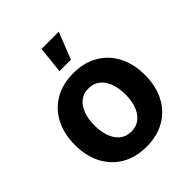

<svg xmlns="http://www.w3.org/2000/svg" viewBox="-212 -889 1030 1030"><g transform="rotate(-45 303.0 -374.0)"><path d="M303.2 10.7Q221.7 10.7 161.9 -24.2Q102.1 -59.1 69.6 -121.8Q37.1 -184.6 37.1 -267.6Q37.1 -351.6 69.6 -414.3Q102.1 -477.1 161.9 -512Q221.7 -546.9 303.2 -546.9Q384.3 -546.9 444.1 -512Q503.9 -477.1 536.4 -414.3Q568.8 -351.6 568.8 -267.6Q568.8 -184.6 536.4 -121.8Q503.9 -59.1 444.1 -24.2Q384.3 10.7 303.2 10.7ZM303.2 -104.5Q341.3 -104.5 367.4 -125.5Q393.6 -146.5 407.2 -183.3Q420.9 -220.2 420.9 -268.1Q420.9 -316.4 407.2 -353Q393.6 -389.6 367.4 -410.6Q341.3 -431.6 303.2 -431.6Q265.1 -431.6 238.8 -410.6Q212.4 -389.6 199 -353Q185.5 -316.4 185.5 -268.1Q185.5 -220.2 199 -183.3Q212.4 -146.5 238.5 -125.5Q264.6 -104.5 303.2 -104.5ZM258.8 -606.9 274.9 -759.3H405.8L345.7 -606.9Z"/></g></svg>

Font: Inter 18pt
Style: Bold
Weight: 700
Designer: Rasmus Andersson
Foundry: rsms
Version: Version 4.001;git-66647c0bb